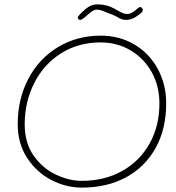

<svg xmlns="http://www.w3.org/2000/svg" viewBox="-20 -868 806 878"><path d="M61 -300Q61 -415 109.5 -507.5Q158 -600 245 -652.5Q332 -705 441 -705Q526 -705 594.5 -664.5Q663 -624 701.5 -553Q740 -482 740 -395Q740 -278 691.5 -191Q643 -104 556 -57Q469 -10 354 -10Q282 -10 214.5 -45Q147 -80 104 -146Q61 -212 61 -300ZM709 -395Q709 -474 674 -537.5Q639 -601 577.5 -637.5Q516 -674 440 -674Q338 -674 259 -624Q180 -574 136.5 -488Q93 -402 93 -299Q93 -214 134 -156Q175 -98 235.5 -69.5Q296 -41 354 -41Q457 -41 537.5 -85.5Q618 -130 663.5 -210.5Q709 -291 709 -395ZM336 -787Q336 -793 343 -800Q368 -826 385.5 -837Q403 -848 427 -848Q469 -848 504 -828Q524 -816 537 -810Q550 -804 563 -804Q581 -804 605 -826Q616 -836 622 -836Q625 -836 629 -831.5Q633 -827 633 -823Q633 -816 628 -811Q607 -793 590.5 -785Q574 -777 556 -777Q545 -777 535.5 -780.5Q526 -784 513 -792Q509 -794 501 -798Q493 -802 486 -804Q479 -806 458 -815Q437 -824 423 -824Q413 -824 403 -817.5Q393 -811 382.5 -802Q372 -793 367 -788Q353 -777 347 -777Q342 -777 339 -780Q336 -783 336 -787Z"/></svg>

Font: Mali ExtraLight
Style: Italic
Weight: 275
Italic angle: -10°
Version: Version 1.000; ttfautohint (v1.6)